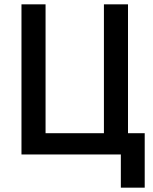

<svg xmlns="http://www.w3.org/2000/svg" viewBox="-20 -712 707 885"><path d="M79 -692H190V-98H459V-692H570V-98H647V153H537V0H79Z"/></svg>

Font: Titillium Web[RUS by Daymarius]
Style: Regular
Weight: 600
Designer: Cyrillization by Daymarius
Foundry: Cyrillization by Daymarius
Version: Version 1.002 September 11, 2018